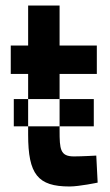

<svg xmlns="http://www.w3.org/2000/svg" viewBox="-20 -664 400 696"><path d="M331 -396V-499H196V-644H82V-499H19V-396H82V-305H196V-396ZM248 -97C198 -97 196 -123 196 -192V-206H82V-176C82 -32 117 12 232 12C267 12 334 -2 334 -2L329 -100C329 -100 276 -97 248 -97ZM320 -206V-305H196V-206ZM30 -206H82V-305H30Z"/></svg>

Font: TitilliumText22L
Style: 800 wt
Weight: 800
Designer: Campivisivi
Foundry: Campivisivi
Version: 1.000